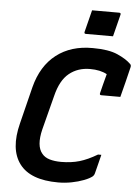

<svg xmlns="http://www.w3.org/2000/svg" viewBox="-62 -970 753 1038"><g transform="rotate(5 315.0 -451.5)"><path d="M395 -923H542Q553 -923 550 -912L520 -793H373Q362 -793 365 -804ZM293 20Q142 20 83 -59Q24 -138 60 -280L110 -481Q140 -598 219.5 -659.5Q299 -721 417 -720Q503 -720 551.5 -698.5Q600 -677 625 -652Q632 -646 629 -634Q620 -598 609.5 -554Q599 -510 588 -470H485Q474 -470 477 -481Q483 -504 489 -529Q495 -554 504 -586Q468 -606 412 -606Q346 -606 299 -568Q252 -530 231 -444L183 -258Q161 -167 195 -127Q210 -108 237 -100Q264 -92 299 -92Q354 -92 398.5 -105Q443 -118 495 -149H513Q506 -122 500 -97Q494 -72 487 -46Q485 -37 478 -30Q462 -17 432 -5.5Q402 6 366 13Q330 20 293 20Z"/></g></svg>

Font: Recursive Mn Lnr St SmB
Style: Italic
Weight: 600
Italic angle: -15°
Monospace: yes
Version: Version 1.079;hotconv 1.0.112;makeotfexe 2.5.65598; ttfautoh